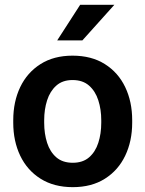

<svg xmlns="http://www.w3.org/2000/svg" viewBox="-20 -770 606 800"><path d="M35.2 -258.8V-269Q35.2 -346.2 64.2 -407Q93.3 -467.8 148.7 -502.9Q204.1 -538.1 282.2 -538.1Q361.3 -538.1 417 -502.9Q472.7 -467.8 501.7 -407Q530.8 -346.2 530.8 -269V-258.8Q530.8 -182.1 501.7 -121.3Q472.7 -60.5 417.2 -25.4Q361.8 9.8 283.2 9.8Q204.6 9.8 148.9 -25.4Q93.3 -60.5 64.2 -121.3Q35.2 -182.1 35.2 -258.8ZM164.1 -269V-258.8Q164.1 -212.9 176.3 -175Q188.5 -137.2 214.6 -114.5Q240.7 -91.8 283.2 -91.8Q325.2 -91.8 351.3 -114.5Q377.4 -137.2 389.6 -175Q401.9 -212.9 401.9 -258.8V-269Q401.9 -314 389.6 -352.1Q377.4 -390.1 351.1 -413.3Q324.7 -436.5 282.2 -436.5Q240.7 -436.5 214.6 -413.3Q188.5 -390.1 176.3 -352.1Q164.1 -314 164.1 -269ZM218.3 -601.6 314 -750H456.5L323.2 -601.6Z"/></svg>

Font: Vazirmatn RD UI SemiBold
Style: Regular
Weight: 600
Designer: Saber Rastikerdar
Foundry: Saber Rastikerdar
Version: Version 33.003